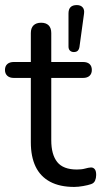

<svg xmlns="http://www.w3.org/2000/svg" viewBox="-23 -732 401 761"><path d="M271 8.9Q213.9 8.9 175.5 -11.7Q137 -32.4 118.1 -71.7Q99.2 -111 99.2 -168.2V-423.1H31.9Q15.3 -423.1 6 -431.6Q-3.3 -440.1 -3.3 -454.7Q-3.3 -469.8 6 -478.1Q15.3 -486.3 31.9 -486.3H99.2V-600.7Q99.2 -621.1 109.9 -631.5Q120.6 -641.9 140 -641.9Q159.4 -641.9 169.8 -631.5Q180.2 -621.1 180.2 -600.7V-486.3H305.9Q323 -486.3 332 -478.1Q341 -469.8 341 -454.7Q341 -440.1 332 -431.6Q323 -423.1 305.9 -423.1H180.2V-176.3Q180.2 -119.3 203.9 -89.7Q227.5 -60.1 282 -60.1Q301.1 -60.1 314.3 -63.9Q327.6 -67.7 337.1 -68.2Q345.9 -68.7 352 -62Q358.2 -55.4 358.2 -38.4Q358.2 -26.3 353.8 -16.1Q349.4 -5.9 337.7 -2.1Q326.3 1.9 306.6 5.4Q287 8.9 271 8.9ZM269.5 -525.7Q260.3 -525.7 254.4 -531.3Q248.5 -536.9 248.5 -547.6V-679Q248.5 -711.9 281.5 -711.9Q296.7 -711.9 304.6 -702.8Q312.5 -693.7 310 -677.5L292 -546.2Q290.5 -536.4 285.2 -531Q279.8 -525.7 269.5 -525.7Z"/></svg>

Font: Nunito ExtraLight
Style: Regular
Weight: 200
Designer: Vernon Adams
Foundry: Vernon Adams
Version: Version 3.602